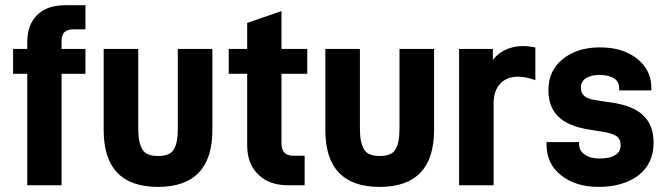

<svg xmlns="http://www.w3.org/2000/svg" viewBox="-20 -715 2586 746"><path d="M230 -589.8Q219.2 -579.1 219.2 -556.2V-524.9H312V-428.2H219.2V4.9H85.9V-428.2H30.8V-524.9H85.9V-550.8Q85.9 -619.6 125 -657.2Q162.6 -694.8 234.9 -694.8H312V-601.1H266.1Q241.2 -601.1 230 -589.8Z M382.8 -524.9H517.1V-215.8Q517.1 -160.6 533.2 -134.8Q547.9 -108.9 593.8 -108.9Q640.6 -108.9 654.8 -133.8Q670.9 -158.2 670.9 -215.8V-524.9H805.2V-210Q805.2 -100.1 752.9 -44.9Q699.7 11.2 593.8 11.2Q382.8 11.2 382.8 -210Z M1073.7 -158.2Q1073.7 -109.9 1119.6 -109.9H1163.6V4.9H1099.6Q1025.4 4.9 983.4 -37.1Q940.4 -78.6 940.4 -149.9V-428.2H868.7V-524.9H940.4V-626L1073.7 -671.9V-524.9H1173.8V-428.2H1073.7Z M1244.1 -524.9H1378.4V-215.8Q1378.4 -160.6 1394.5 -134.8Q1409.2 -108.9 1455.1 -108.9Q1502 -108.9 1516.1 -133.8Q1532.2 -158.2 1532.2 -215.8V-524.9H1666.5V-210Q1666.5 -100.1 1614.3 -44.9Q1561 11.2 1455.1 11.2Q1244.1 11.2 1244.1 -210Z M2012.7 -536.1Q2032.2 -536.1 2060.1 -530.8V-403.8Q2021.5 -417 1992.7 -417Q1949.2 -417 1923.8 -390.1Q1897.9 -362.8 1897.9 -312V4.9H1763.7V-524.9H1895V-481.9Q1911.6 -504.9 1939 -519Q1972.2 -536.1 2012.7 -536.1Z M2159.7 -34.2Q2103.5 -78.1 2103.5 -153.8V-163.1H2230V-155.8Q2230 -129.9 2251 -115.2Q2272.5 -99.1 2309.6 -99.1Q2350.6 -99.1 2370.6 -112.8Q2391.6 -124.5 2391.6 -151.9Q2391.6 -173.3 2377 -185.1Q2358.9 -197.3 2321.8 -203.1L2266.6 -211.9Q2187.5 -225.1 2149.9 -261.2Q2110.8 -298.8 2110.8 -365.2Q2110.8 -440.9 2167 -485.8Q2223.1 -530.8 2309.6 -530.8Q2372.1 -530.8 2414.6 -511.2Q2460 -491.2 2485.8 -455.1Q2510.7 -419.4 2510.7 -375V-363.8H2385.7V-372.1Q2385.7 -396.5 2366.7 -410.2Q2344.7 -423.8 2309.6 -423.8Q2275.4 -423.8 2254.9 -410.2Q2236.8 -397 2236.8 -374Q2236.8 -353 2251 -341.8Q2264.6 -329.6 2298.8 -325.2L2359.9 -315.9Q2439.9 -304.2 2478.5 -267.1Q2519.5 -229 2519.5 -161.1Q2519.5 -79.1 2460 -33.2Q2399.9 11.2 2305.7 11.2Q2216.3 11.2 2159.7 -34.2Z"/></svg>

Font: D-DIN-PRO ExtraBold
Style: Bold
Weight: 800
Designer: Charles Nix
Foundry: CyberFei
Version: Version 1.000;hotconv 1.0.109;makeotfexe 2.5.65596